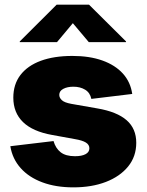

<svg xmlns="http://www.w3.org/2000/svg" viewBox="-20 -786 623 816"><path d="M292 10.3Q217.3 10.3 160.2 -11Q103 -32.2 67.9 -71.5Q32.7 -110.8 23.9 -164.6L207.5 -186.5Q216.3 -155.8 237.8 -138.9Q259.3 -122.1 298.8 -122.1Q327.6 -122.1 343.8 -130.9Q359.9 -139.6 359.9 -155.8Q359.9 -170.9 345 -180.2Q330.1 -189.5 298.3 -194.8L201.7 -212.4Q119.1 -227.1 77.9 -267.1Q36.6 -307.1 36.6 -371.1Q36.6 -427.7 66.9 -467.3Q97.2 -506.8 153.3 -527.6Q209.5 -548.3 287.6 -548.3Q360.8 -548.3 415.3 -528.8Q469.7 -509.3 502.2 -473.4Q534.7 -437.5 542 -386.7L368.2 -365.7Q362.8 -392.1 341.8 -404.8Q320.8 -417.5 292 -417.5Q266.1 -417.5 249 -408.4Q231.9 -399.4 231.9 -382.8Q231.9 -370.6 242.7 -360.4Q253.4 -350.1 282.7 -344.7L394 -325.2Q477.1 -311 518.1 -275.1Q559.1 -239.3 559.1 -179.2Q559.1 -121.1 524.7 -78.6Q490.2 -36.1 430.2 -12.9Q370.1 10.3 292 10.3ZM222.2 -606.9H64V-609.9L220.7 -766.1H358.4L515.6 -609.9V-606.9H357.4L289.6 -687.5Z"/></svg>

Font: Inter 17pt Black
Style: Regular
Weight: 900
Version: Version 4.001;git-66647c0bb